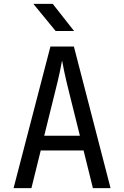

<svg xmlns="http://www.w3.org/2000/svg" viewBox="-20 -970 640 990"><path d="M50 0 240 -730H361L550 0H459L411 -194H190L142 0ZM208 -270H392L336 -495Q320 -559 311 -602Q302 -645 300 -658Q298 -645 289 -602Q280 -559 264 -496ZM267 -810 152 -950H252L362 -810Z"/></svg>

Font: JetBrainsMono Nerd Font Mono
Style: Regular
Weight: 400
Monospace: yes
Designer: Philipp Nurullin, Konstantin Bulenkov
Foundry: JetBrains
Version: Version 2.304; ttfautohint (v1.8.4.7-5d5b);Nerd Fonts 2.3.0